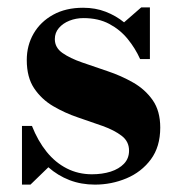

<svg xmlns="http://www.w3.org/2000/svg" viewBox="-20 -490 492 520"><path d="M39.5 10V-149H66.5Q82.5 -108.5 106.2 -79Q130 -49.5 161 -33.8Q192 -18 229 -18Q257 -18 279.8 -25.2Q302.5 -32.5 316 -46.8Q329.5 -61 329.5 -82Q329.5 -107 309.5 -122.2Q289.5 -137.5 258 -148.8Q226.5 -160 191 -172Q155.5 -184 124 -202.5Q92.5 -221 72.5 -250.8Q52.5 -280.5 52.5 -327.5Q52.5 -367 71 -399Q89.5 -431 123.8 -450Q158 -469 205 -469Q238.5 -469 266.2 -458.2Q294 -447.5 316 -429.5L362.5 -470H386V-330H359.5Q346.5 -359 326 -384.2Q305.5 -409.5 276 -425.2Q246.5 -441 206 -441Q186 -441 168.2 -434Q150.5 -427 139.5 -414.2Q128.5 -401.5 128.5 -384Q128.5 -361 149.2 -346.5Q170 -332 202.5 -320.8Q235 -309.5 271.5 -297.2Q308 -285 340.5 -266.5Q373 -248 393.5 -218.8Q414 -189.5 414 -144.5Q414 -92.5 388.5 -58.2Q363 -24 322.5 -7Q282 10 237 10Q200 10 168.2 -2.2Q136.5 -14.5 111 -37L62.5 10Z"/></svg>

Font: Bodoni Moda SC 9pt
Style: Bold
Weight: 700
Designer: Owen Earl
Foundry: indestructible type
Version: Version 2.005